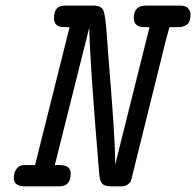

<svg xmlns="http://www.w3.org/2000/svg" viewBox="-20 -659 694 679"><path d="M28.8 -30.8Q29.8 -50.8 38.3 -61.3Q46.9 -71.8 53.5 -73.5Q60.1 -75.2 69.8 -75.2H104L226.1 -563H207Q170.9 -563 170.9 -595.2Q170.9 -639.2 209 -639.2H310.1Q338.9 -639.2 345.9 -621.6Q353 -604 357.9 -533.2Q360.8 -492.2 362.8 -465.8Q386.7 -173.8 387.2 -99.1V-76.2L508.8 -563H491.2Q453.1 -563 453.1 -595.2Q453.1 -639.2 496.1 -639.2H616.2Q638.2 -639.2 646 -628.7Q653.8 -618.2 653.8 -607.9Q653.8 -581.1 640.9 -572Q627.9 -563 613.8 -563H579.1Q577.1 -554.2 572 -536.6Q566.9 -519 564.9 -509.8L448.2 -39.1Q445.3 -24.9 442.6 -18.6Q439.9 -12.2 431.4 -6.1Q422.9 0 408.2 0H374Q359.9 0 350.8 -3.4Q341.8 -6.8 337.9 -14.9Q334 -22.9 333 -27.6Q332 -32.2 331.1 -42Q295.9 -460.9 295.9 -562L173.8 -75.2H191.9Q230 -75.2 230 -44.9Q230 0 189.9 0H66.9Q28.8 0 28.8 -30.8Z"/></svg>

Font: CMU Typewriter Text
Style: BoldItalic
Weight: 700
Italic angle: -14.04°
Version: Version 0.7.0